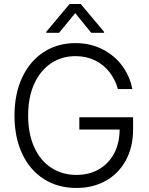

<svg xmlns="http://www.w3.org/2000/svg" viewBox="-20 -933 745 963"><path d="M358.4 -651.4Q290 -651.4 236.3 -615.7Q182.6 -580.1 151.9 -512.9Q121.1 -445.8 121.1 -353.5Q121.1 -261.7 151.9 -194.3Q182.6 -127 237.5 -91.3Q292.5 -55.7 363.3 -55.7Q426.3 -55.7 475.1 -83.3Q523.9 -110.8 551.8 -162.4Q579.6 -213.9 580.1 -283.2H377.9V-344.7H647.5V-284.2Q647.5 -195.3 611.1 -128.7Q574.7 -62 510.3 -26.1Q445.8 9.8 363.3 9.8Q270.5 9.8 200.2 -34.9Q129.9 -79.6 91.3 -161.9Q52.7 -244.1 52.7 -353.5Q52.7 -462.9 91.6 -545.2Q130.4 -627.4 199.7 -672.1Q269 -716.8 358.4 -716.8Q433.1 -716.8 493.7 -686Q554.2 -655.3 593 -602.8Q631.8 -550.3 643.6 -486.3H571.3Q558.1 -533.7 529.3 -571Q500.5 -608.4 456.8 -629.9Q413.1 -651.4 358.4 -651.4ZM357.4 -867.2 276.4 -768.6H211.9V-773.4L329.1 -913.1H384.8L502 -773.4V-768.6H437.5Z"/></svg>

Font: Pretendard JP Light
Style: Regular
Weight: 300
Designer: Base glyphs from Inter by Rasmus Andersson; Hangeul glyphs from Noto Sans CJK(Source Han Sans) by Jang Soo-young and Kan
Foundry: Kil Hyung-jin
Version: Version 1.309